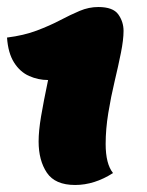

<svg xmlns="http://www.w3.org/2000/svg" viewBox="-22 -720 419 547"><path d="M192 -193Q135 -193 111.5 -228Q88 -263 88 -317Q88 -347 95 -388.5Q102 -430 115 -492Q87 -492 61 -503.5Q35 -515 18 -542Q1 -569 -2 -613Q46 -619 83 -633Q120 -647 149.5 -662.5Q179 -678 205 -689Q231 -700 258 -700Q300 -700 315 -679Q330 -658 330 -632Q330 -607 322.5 -569.5Q315 -532 304.5 -488Q294 -444 286.5 -398Q279 -352 279 -310Q279 -253 300 -227Q247 -193 192 -193Z"/></svg>

Font: Lemon
Style: Regular
Weight: 400
Designer: Eduardo Rodriguez Tunni
Foundry: Eduardo Rodriguez Tunni
Version: Version 1.003; ttfautohint (v1.8.4.7-5d5b);gftools[0.9.24]